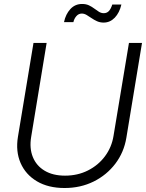

<svg xmlns="http://www.w3.org/2000/svg" viewBox="-20 -946 743 977"><path d="M308.6 10.7Q225.6 10.7 168 -23.4Q110.4 -57.6 84.7 -116.7Q59.1 -175.8 71.3 -250L150.4 -727.5H217.3L138.7 -250Q128.9 -191.9 147 -147.2Q165 -102.5 207 -77.4Q249 -52.2 311 -52.2Q375 -52.2 427.5 -78.6Q480 -105 514.2 -150.9Q548.3 -196.8 557.6 -254.4L636.2 -727.5H702.6L623 -245.1Q610.8 -170.9 566.9 -113Q522.9 -55.2 456.3 -22.2Q389.6 10.7 308.6 10.7ZM507.3 -831.1Q488.8 -831.1 473.4 -838.1Q458 -845.2 445.1 -854.2Q432.1 -863.3 420.2 -870.1Q408.2 -877 396.5 -877Q379.9 -877 368.7 -864Q357.4 -851.1 353.5 -833.5H305.7Q314 -873.5 337.9 -899.7Q361.8 -925.8 397.9 -925.8Q418 -925.8 432.9 -918.7Q447.8 -911.6 460 -902.3Q472.2 -893.1 483.6 -886Q495.1 -878.9 508.3 -878.9Q523.4 -878.9 533.7 -889.4Q543.9 -899.9 551.3 -922.9H597.7Q587.9 -880.9 564 -856Q540 -831.1 507.3 -831.1Z"/></svg>

Font: Inter 28pt Light
Style: Italic
Weight: 300
Italic angle: -9.3988°
Designer: Rasmus Andersson
Foundry: rsms
Version: Version 4.001;git-66647c0bb